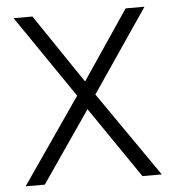

<svg xmlns="http://www.w3.org/2000/svg" viewBox="-50 -734 726 782"><g transform="rotate(-5 312.5 -342.5)"><path d="M23.4 1H101.6L301.8 -290L501 1H580.1L338.9 -346.7L569.3 -685.5H492.2L301.8 -403.3L111.3 -685.5H34.2L264.6 -348.6Z"/></g></svg>

Font: Dotum
Style: Regular
Weight: 400
Version: Version 2.21